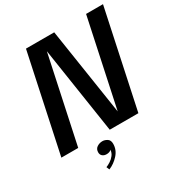

<svg xmlns="http://www.w3.org/2000/svg" viewBox="-218 -888 1185 1263"><g transform="rotate(-30 375.0 -257.0)"><path d="M136 0H8L165 -737.5H379.5L481 -78L621.5 -737.5H750L593 0H375.5L275.5 -654ZM278.5 129.5Q258.5 129.5 246.8 119.2Q235 109 235 91.5Q235 66 253.8 53.5Q272.5 41 295.5 41Q313.5 41 331.2 52.2Q349 63.5 349 91Q349 137.5 316.2 173.2Q283.5 209 243 225L233.5 202.5Q248.5 197 266.8 185.2Q285 173.5 298.5 156Q312 138.5 313.5 116Q309.5 122 299.5 125.8Q289.5 129.5 278.5 129.5Z"/></g></svg>

Font: Epilogue SemiBold
Style: Italic
Weight: 600
Italic angle: -12°
Designer: Tyler Finck
Foundry: Etcetera Type Co
Version: Version 2.111; ttfautohint (v1.8.3)